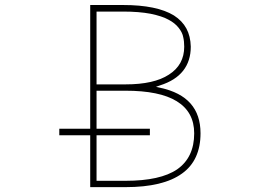

<svg xmlns="http://www.w3.org/2000/svg" viewBox="-20 -773 1040 770"><path d="M341.8 -22.5V-230.5H217.8V-256.8H341.8V-752.9H473.6Q609.4 -752.9 677.7 -710.9Q710.9 -689.5 727.5 -658.7Q744.1 -627.9 745.1 -585.9Q745.1 -528.3 714.4 -489.3Q683.6 -450.2 622.1 -430.7L605.5 -424.8L623 -420.9Q704.1 -403.3 744.1 -357.9Q784.2 -312.5 784.2 -238.3Q784.2 -184.6 765.6 -144Q747.1 -103.5 710 -77.1Q634.8 -22.5 483.4 -22.5ZM367.2 -47.9H483.4Q623 -47.9 690.4 -93.8Q758.8 -141.6 758.8 -238.3Q758.8 -324.2 688.5 -367.2Q620.1 -409.2 483.4 -409.2H367.2V-256.8H581.1V-230.5H367.2ZM367.2 -434.6H483.4Q597.7 -434.6 657.2 -473.6Q718.8 -512.7 718.8 -585.9Q718.8 -607.4 714.8 -624Q711.9 -641.6 696.8 -661.1Q681.6 -680.7 655.3 -694.3Q630.9 -708 584 -717.8Q537.1 -726.6 473.6 -726.6H367.2Z"/></svg>

Font: Mgen+ 1mn thin
Style: Regular
Weight: 100
Designer: [Source Han Sans]
Ryoko NISHIZUKA  (kana & ideographs); Paul D. Hunt (Latin, Greek & Cyrillic); Wenlong ZHANG  (bopomofo
Version: Version 1.059.20150602